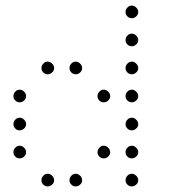

<svg xmlns="http://www.w3.org/2000/svg" viewBox="-20 -693 640 685"><path d="M449 -673Q441 -673 434.5 -666Q428 -659 428 -651V-649Q428 -641 434.5 -634.5Q441 -628 449 -628H451Q459 -628 466 -634.5Q473 -641 473 -649V-651Q473 -659 466 -666Q459 -673 451 -673ZM449 -573Q441 -573 434.5 -566Q428 -559 428 -551V-549Q428 -541 434.5 -534.5Q441 -528 449 -528H451Q459 -528 466 -534.5Q473 -541 473 -549V-551Q473 -559 466 -566Q459 -573 451 -573ZM149 -473Q141 -473 134.5 -466Q128 -459 128 -451V-449Q128 -441 134.5 -434.5Q141 -428 149 -428H151Q159 -428 166 -434.5Q173 -441 173 -449V-451Q173 -459 166 -466Q159 -473 151 -473ZM249 -473Q241 -473 234.5 -466Q228 -459 228 -451V-449Q228 -441 234.5 -434.5Q241 -428 249 -428H251Q259 -428 266 -434.5Q273 -441 273 -449V-451Q273 -459 266 -466Q259 -473 251 -473ZM449 -473Q441 -473 434.5 -466Q428 -459 428 -451V-449Q428 -441 434.5 -434.5Q441 -428 449 -428H451Q459 -428 466 -434.5Q473 -441 473 -449V-451Q473 -459 466 -466Q459 -473 451 -473ZM49 -373Q41 -373 34.5 -366Q28 -359 28 -351V-349Q28 -341 34.5 -334.5Q41 -328 49 -328H51Q59 -328 66 -334.5Q73 -341 73 -349V-351Q73 -359 66 -366Q59 -373 51 -373ZM349 -373Q341 -373 334.5 -366Q328 -359 328 -351V-349Q328 -341 334.5 -334.5Q341 -328 349 -328H351Q359 -328 366 -334.5Q373 -341 373 -349V-351Q373 -359 366 -366Q359 -373 351 -373ZM449 -373Q441 -373 434.5 -366Q428 -359 428 -351V-349Q428 -341 434.5 -334.5Q441 -328 449 -328H451Q459 -328 466 -334.5Q473 -341 473 -349V-351Q473 -359 466 -366Q459 -373 451 -373ZM49 -273Q41 -273 34.5 -266Q28 -259 28 -251V-249Q28 -241 34.5 -234.5Q41 -228 49 -228H51Q59 -228 66 -234.5Q73 -241 73 -249V-251Q73 -259 66 -266Q59 -273 51 -273ZM449 -273Q441 -273 434.5 -266Q428 -259 428 -251V-249Q428 -241 434.5 -234.5Q441 -228 449 -228H451Q459 -228 466 -234.5Q473 -241 473 -249V-251Q473 -259 466 -266Q459 -273 451 -273ZM49 -173Q41 -173 34.5 -166Q28 -159 28 -151V-149Q28 -141 34.5 -134.5Q41 -128 49 -128H51Q59 -128 66 -134.5Q73 -141 73 -149V-151Q73 -159 66 -166Q59 -173 51 -173ZM349 -173Q341 -173 334.5 -166Q328 -159 328 -151V-149Q328 -141 334.5 -134.5Q341 -128 349 -128H351Q359 -128 366 -134.5Q373 -141 373 -149V-151Q373 -159 366 -166Q359 -173 351 -173ZM449 -173Q441 -173 434.5 -166Q428 -159 428 -151V-149Q428 -141 434.5 -134.5Q441 -128 449 -128H451Q459 -128 466 -134.5Q473 -141 473 -149V-151Q473 -159 466 -166Q459 -173 451 -173ZM149 -73Q141 -73 134.5 -66Q128 -59 128 -51V-49Q128 -41 134.5 -34.5Q141 -28 149 -28H151Q159 -28 166 -34.5Q173 -41 173 -49V-51Q173 -59 166 -66Q159 -73 151 -73ZM249 -73Q241 -73 234.5 -66Q228 -59 228 -51V-49Q228 -41 234.5 -34.5Q241 -28 249 -28H251Q259 -28 266 -34.5Q273 -41 273 -49V-51Q273 -59 266 -66Q259 -73 251 -73ZM449 -73Q441 -73 434.5 -66Q428 -59 428 -51V-49Q428 -41 434.5 -34.5Q441 -28 449 -28H451Q459 -28 466 -34.5Q473 -41 473 -49V-51Q473 -59 466 -66Q459 -73 451 -73Z"/></svg>

Font: Doto Rounded Light
Style: Regular
Weight: 300
Monospace: yes
Version: Version 1.000